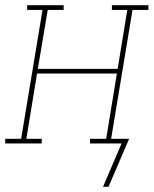

<svg xmlns="http://www.w3.org/2000/svg" viewBox="-57 -550 589 736"><path d="M338 166 409 0H288V-18H350L391 -268H85L44 -18H103V0H-37V-18H24L106 -512H47V-530H187V-512H126L88 -286H394L431 -512H372V-530H512V-512H451L369 -18H438L359 166Z"/></svg>

Font: Iosevka Slab Thin Oblique
Style: Regular
Weight: 100
Italic angle: -9°
Monospace: yes
Designer: Belleve Invis
Foundry: Belleve Invis
Version: Version 11.1.0; ttfautohint (v1.8.3)